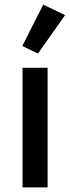

<svg xmlns="http://www.w3.org/2000/svg" viewBox="-20 -815 305 835"><path d="M78 0V-520H187V0ZM145 -582 77 -615 168 -795 263 -749Z"/></svg>

Font: IBM Plex Sans Devanagari Medium
Style: Regular
Weight: 500
Designer: Mike Abbink, Paul van der Laan, Pieter van Rosmalen, Erin McLaughlin
Foundry: Bold Monday
Version: Version 1.1